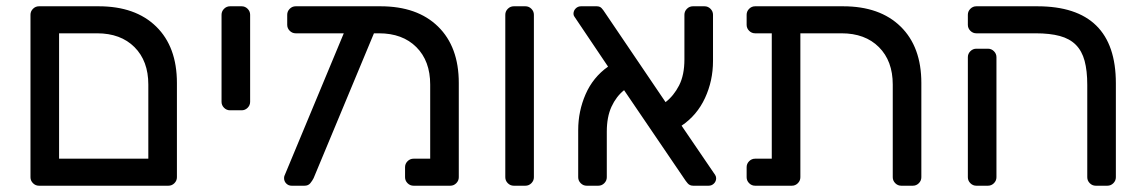

<svg xmlns="http://www.w3.org/2000/svg" viewBox="-20 -591 3643 611"><path d="M294 -571Q411 -571 477 -506.5Q543 -442 543 -327V-27Q543 -16 535 -8Q527 0 516 0H104Q93 0 85 -8Q77 -16 77 -27V-544Q77 -555 85 -563Q93 -571 104 -571ZM452 -322Q452 -397 408 -441Q364 -485 289 -485H168V-86H452Z M776 -267Q776 -256 768 -248Q760 -240 749 -240H712Q701 -240 693 -248Q685 -256 685 -267V-544Q685 -555 693 -563Q701 -571 712 -571H749Q760 -571 768 -563Q776 -555 776 -544Z M1349 -86V-322Q1349 -397 1305 -441Q1261 -485 1186 -485H1170L978 -24Q974 -16 967.5 -8Q961 0 949 0H908Q898 0 891 -7Q884 -14 884 -24Q884 -28 885 -31L1074 -485H921Q910 -485 902 -493Q894 -501 894 -512V-544Q894 -555 902 -563Q910 -571 921 -571H1191Q1308 -571 1374 -506.5Q1440 -442 1440 -327V-27Q1440 -16 1432 -8Q1424 0 1413 0H1296Q1285 0 1277 -8Q1269 -16 1269 -27V-59Q1269 -70 1277 -78Q1285 -86 1296 -86Z M1679 -27Q1679 -16 1671 -8Q1663 0 1652 0H1615Q1604 0 1596 -8Q1588 -16 1588 -27V-544Q1588 -555 1596 -563Q1604 -571 1615 -571H1652Q1663 -571 1671 -563Q1679 -555 1679 -544Z M2098 -266Q2124 -286 2141 -319Q2158 -352 2158 -402V-544Q2158 -555 2166 -563Q2174 -571 2185 -571H2222Q2233 -571 2241 -563Q2249 -555 2249 -544V-397Q2249 -334 2223.5 -279Q2198 -224 2149 -191L2256 -34Q2259 -29 2259 -24Q2259 -14 2252 -7Q2245 0 2235 0H2186Q2175 0 2168.5 -7.5Q2162 -15 2157 -23L1966 -304Q1941 -284 1926 -251.5Q1911 -219 1911 -172V-27Q1911 -16 1903 -8Q1895 0 1884 0H1847Q1836 0 1828 -8Q1820 -16 1820 -27V-177Q1820 -237 1843.5 -291Q1867 -345 1915 -379L1808 -538Q1806 -541 1805.5 -543.5Q1805 -546 1805 -547Q1805 -557 1812 -564Q1819 -571 1829 -571H1879Q1889 -571 1894.5 -565Q1900 -559 1905 -551Z M2436 -86V-485H2383Q2372 -485 2364 -493Q2356 -501 2356 -512V-544Q2356 -555 2364 -563Q2372 -571 2383 -571H2663Q2780 -571 2846 -506.5Q2912 -442 2912 -327V-27Q2912 -16 2904 -8Q2896 0 2885 0H2848Q2837 0 2829 -8Q2821 -16 2821 -27V-322Q2821 -397 2777 -441Q2733 -485 2658 -485H2527V-27Q2527 -16 2519 -8Q2511 0 2500 0H2383Q2372 0 2364 -8Q2356 -16 2356 -27V-59Q2356 -70 2364 -78Q2372 -86 2383 -86Z M3440 -321Q3440 -366 3431.5 -397.5Q3423 -429 3403.5 -448.5Q3384 -468 3352.5 -476.5Q3321 -485 3276 -485H3087Q3076 -485 3068 -493Q3060 -501 3060 -512V-544Q3060 -555 3068 -563Q3076 -571 3087 -571H3281Q3531 -571 3531 -326V-27Q3531 -16 3523 -8Q3515 0 3504 0H3467Q3456 0 3448 -8Q3440 -16 3440 -27ZM3151 -27Q3151 -16 3143 -8Q3135 0 3124 0H3087Q3076 0 3068 -8Q3060 -16 3060 -27V-409Q3060 -420 3068 -428Q3076 -436 3087 -436H3124Q3135 -436 3143 -428Q3151 -420 3151 -409Z"/></svg>

Font: Rubik
Style: Regular
Weight: 400
Designer: Hubert & Fischer
Foundry: Hubert & Fischer
Version: Version 1.002; ttfautohint (v1.6)